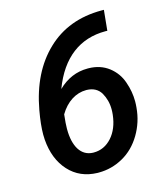

<svg xmlns="http://www.w3.org/2000/svg" viewBox="-109 -799 774 893"><g transform="rotate(-15 278.0 -352.5)"><path d="M463.4 -714.8C356.4 -714.8 268.6 -681.6 199.7 -615.7C130.4 -549.8 85 -458.5 64 -342.3C55.7 -296.9 51.8 -258.3 51.8 -227.1C51.8 -218.3 52.2 -210.4 52.7 -202.6C57.6 -139.6 77.6 -88.4 112.8 -49.8C147.9 -11.2 193.8 8.8 250 10.3C252 10.3 253.9 10.3 255.9 10.3C297.9 10.3 336.9 0 373.5 -20.5C410.2 -41 439.9 -70.8 462.9 -109.4C485.8 -147.9 499.5 -189.9 503.4 -236.3C504.4 -246.6 504.9 -256.3 504.9 -266.1C504.9 -297.4 499.5 -328.6 488.3 -360.4C477.5 -392.1 459 -418 432.1 -439C405.3 -459.5 373 -470.2 335 -470.7C333.5 -470.7 331.5 -470.7 330.1 -470.7C276.9 -470.7 229.5 -450.7 188 -410.2C240.2 -549.3 333 -616.7 455.1 -616.7C456.1 -616.7 457.5 -616.7 458.5 -616.7L464.8 -616.2L474.6 -714.8ZM301.3 -375.5C332 -374.5 354.5 -362.3 368.7 -338.9C382.3 -314.9 389.6 -288.6 389.6 -258.3C389.6 -250 389.2 -241.7 388.2 -232.9C383.3 -188.5 368.7 -152.8 344.7 -126C320.3 -99.1 291.5 -85.9 257.8 -85.9C256.8 -85.9 255.4 -85.9 254.4 -85.9C197.3 -87.4 165.5 -139.2 165.5 -222.7C165.5 -223.6 165.5 -225.1 165.5 -226.6C165.5 -240.7 167 -262.7 170.4 -293C201.7 -346.2 248.5 -375.5 297.9 -375.5C298.8 -375.5 300.3 -375.5 301.3 -375.5Z"/></g></svg>

Font: Roboto Medium
Style: Italic
Weight: 500
Italic angle: -12°
Designer: Google
Version: Version 2.137; 2017